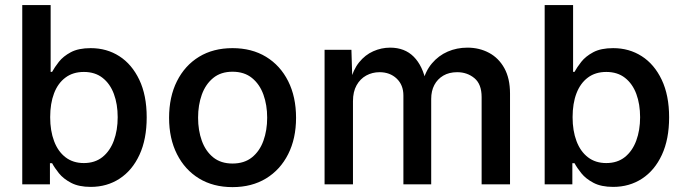

<svg xmlns="http://www.w3.org/2000/svg" viewBox="-20 -748 2780 779"><path d="M348.1 10.3Q299.8 10.3 268.6 -6.1Q237.3 -22.5 219.2 -44.9Q201.2 -67.4 191.4 -85.9H182.6V0H70.3V-727.5H185.5V-456.5H191.4Q201.2 -474.6 218.8 -497.1Q236.3 -519.5 267.3 -536.1Q298.3 -552.7 348.1 -552.7Q413.1 -552.7 464.1 -520Q515.1 -487.3 545.2 -424.3Q575.2 -361.3 575.2 -272Q575.2 -183.1 545.9 -119.9Q516.6 -56.6 465.3 -23.2Q414.1 10.3 348.1 10.3ZM320.3 -86.4Q365.2 -86.4 395.8 -110.8Q426.3 -135.3 441.9 -177.5Q457.5 -219.7 457.5 -272.5Q457.5 -325.2 442.1 -366.7Q426.8 -408.2 396.2 -432.1Q365.7 -456.1 320.3 -456.1Q275.9 -456.1 245.4 -433.1Q214.8 -410.2 199.2 -369.1Q183.6 -328.1 183.6 -272.5Q183.6 -217.3 199.5 -175.3Q215.3 -133.3 245.8 -109.9Q276.4 -86.4 320.3 -86.4Z M923.3 11.2Q845.2 11.2 787.6 -23.9Q730 -59.1 698 -122.6Q666 -186 666 -270Q666 -355 698 -418.7Q730 -482.4 787.6 -517.6Q845.2 -552.7 923.3 -552.7Q1001.5 -552.7 1059.3 -517.6Q1117.2 -482.4 1149.2 -418.7Q1181.2 -355 1181.2 -270Q1181.2 -186 1149.2 -122.6Q1117.2 -59.1 1059.3 -23.9Q1001.5 11.2 923.3 11.2ZM923.3 -84.5Q971.2 -84.5 1002.4 -109.6Q1033.7 -134.8 1048.8 -177Q1064 -219.2 1064 -270.5Q1064 -321.8 1048.8 -364Q1033.7 -406.2 1002.4 -431.6Q971.2 -457 923.3 -457Q876 -457 845 -431.6Q814 -406.2 798.8 -364Q783.7 -321.8 783.7 -270.5Q783.7 -219.2 798.8 -177Q814 -134.8 845 -109.6Q876 -84.5 923.3 -84.5Z M1296.9 0V-545.9H1405.8L1409.7 -417.5H1400.9Q1412.6 -464.8 1437 -495.1Q1461.4 -525.4 1494.4 -540Q1527.3 -554.7 1563 -554.7Q1622.1 -554.7 1658.7 -517.8Q1695.3 -481 1709 -412.6H1694.8Q1705.6 -459 1732.4 -490.7Q1759.3 -522.5 1796.4 -538.6Q1833.5 -554.7 1876.5 -554.7Q1924.8 -554.7 1964.1 -533.7Q2003.4 -512.7 2026.4 -471.2Q2049.3 -429.7 2049.3 -368.2V0H1934.1V-354Q1934.1 -406.7 1904.8 -430.9Q1875.5 -455.1 1835 -455.1Q1802.2 -455.1 1778.6 -441.2Q1754.9 -427.2 1742.2 -403.1Q1729.5 -378.9 1729.5 -346.7V0H1616.7V-360.4Q1616.7 -403.3 1589.4 -429.2Q1562 -455.1 1520 -455.1Q1490.7 -455.1 1466.1 -441.7Q1441.4 -428.2 1426.8 -402.1Q1412.1 -376 1412.1 -337.4V0Z M2467.8 10.3Q2419.4 10.3 2388.2 -6.1Q2356.9 -22.5 2338.9 -44.9Q2320.8 -67.4 2311 -85.9H2302.2V0H2189.9V-727.5H2305.2V-456.5H2311Q2320.8 -474.6 2338.4 -497.1Q2356 -519.5 2387 -536.1Q2418 -552.7 2467.8 -552.7Q2532.7 -552.7 2583.7 -520Q2634.8 -487.3 2664.8 -424.3Q2694.8 -361.3 2694.8 -272Q2694.8 -183.1 2665.5 -119.9Q2636.2 -56.6 2585 -23.2Q2533.7 10.3 2467.8 10.3ZM2439.9 -86.4Q2484.9 -86.4 2515.4 -110.8Q2545.9 -135.3 2561.5 -177.5Q2577.1 -219.7 2577.1 -272.5Q2577.1 -325.2 2561.8 -366.7Q2546.4 -408.2 2515.9 -432.1Q2485.4 -456.1 2439.9 -456.1Q2395.5 -456.1 2365 -433.1Q2334.5 -410.2 2318.8 -369.1Q2303.2 -328.1 2303.2 -272.5Q2303.2 -217.3 2319.1 -175.3Q2335 -133.3 2365.5 -109.9Q2396 -86.4 2439.9 -86.4Z"/></svg>

Font: Inter
Style: 540
Weight: 540
Designer: Rasmus Andersson
Foundry: rsms
Version: Version 4.001;git-66647c0bb